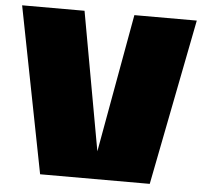

<svg xmlns="http://www.w3.org/2000/svg" viewBox="-51 -753 856 806"><g transform="rotate(5 377.5 -350.0)"><path d="M273 -700 378 -117 483 -700H746L609 0H147L10 -700Z"/></g></svg>

Font: Fivo Sans Modern ExtBlk
Style: Regular
Weight: 950
Designer: Alexander Slobzheninov
Foundry: Alexander Slobzheninov
Version: 1.0